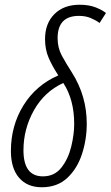

<svg xmlns="http://www.w3.org/2000/svg" viewBox="-20 -780 467 810"><path d="M346 -258Q346 -375 284 -473Q259 -512 241 -545Q223 -578 223 -619Q223 -713 313 -713Q341 -713 362.5 -704Q384 -695 400 -683L427 -725Q413 -737 384.5 -748.5Q356 -760 316 -760Q249 -760 209.5 -720.5Q170 -681 170 -615Q170 -571 185.5 -535.5Q201 -500 226 -462Q132 -421 79 -335.5Q26 -250 26 -143Q26 -70 60.5 -30Q95 10 156 10Q222 10 264 -29.5Q306 -69 326 -130.5Q346 -192 346 -258ZM79 -146Q79 -236 123 -314.5Q167 -393 247 -430Q293 -360 293 -257Q293 -213 280.5 -161.5Q268 -110 239 -73Q210 -36 161 -36Q79 -36 79 -146Z"/></svg>

Font: Noto Sans Display Condensed Light
Style: Italic
Weight: 300
Width: 3
Designer: Monotype Design team
Foundry: Monotype Imaging Inc.
Version: 1.000